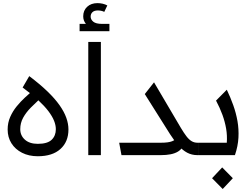

<svg xmlns="http://www.w3.org/2000/svg" viewBox="-20 -1014 1649 1255"><path d="M227.2 7.3Q168.6 7.3 124.1 -15.4Q79.6 -38 54.8 -77.3Q30 -116.6 30 -167.6Q30 -211.9 46.7 -249.6Q63.3 -287.2 88.8 -318.5Q114.3 -349.9 142.9 -376.2Q171.6 -402.5 195.9 -423.9L246.2 -373.3Q212.2 -341.7 181.3 -310.5Q150.5 -279.3 131.4 -244.8Q112.4 -210.3 112.4 -169.6Q112.4 -128.2 142.8 -101Q173.2 -73.8 227.2 -73.8Q289.9 -73.8 317.5 -100.2Q345 -126.5 345 -169.6Q345 -195.6 333.3 -224.8Q321.6 -254 296.3 -287.5Q270.9 -321 229.3 -359.7Q187.6 -398.4 127.9 -442L171.2 -516.5Q241.1 -463.8 290.1 -416.5Q339.1 -369.2 369.2 -326.4Q399.4 -283.6 413.4 -244.1Q427.4 -204.6 427.4 -167.6Q427.4 -87.3 374.9 -40Q322.5 7.3 227.2 7.3Z M557 -740H639.4V0H557ZM500.2 -810V-857.9H541.6Q523.9 -878.9 523.9 -907.3Q523.9 -945.6 549.7 -969.6Q575.6 -993.6 616.9 -993.6Q634.2 -993.6 651 -989.8Q667.9 -985.9 681.5 -978.3L661.6 -936.4Q651.6 -941.4 640.9 -943.5Q630.2 -945.7 619.5 -945.7Q596.2 -945.7 584.3 -934.5Q572.5 -923.3 572.5 -905.3Q572.5 -886.6 589.7 -872.2Q606.9 -857.9 647.2 -857.9H695.2V-810Z M774 0 759 -81.1H1031.6Q1081.3 -81.1 1105.1 -90.8Q1129 -100.4 1142 -119.8L1175.6 -57.3Q1164.3 -36 1143.8 -23.5Q1123.3 -11 1095.1 -5.5Q1067 0 1031.6 0ZM926.4 -399.1 986.8 -475.9 1161.5 -179.3Q1181.5 -145.6 1198.4 -123.5Q1215.2 -101.5 1232.4 -91.3Q1249.6 -81.1 1270.2 -81.1H1277.8V0H1269.5Q1233.6 0 1203.4 -16Q1173.3 -32.1 1146.5 -62.6Q1119.7 -93.1 1091.7 -136.7Z M1278 0V-81.1H1462.4Q1465.8 -128.1 1458.1 -173Q1450.5 -217.9 1434 -263.3Q1417.5 -308.7 1392.1 -356.5L1462.5 -427.5Q1486.6 -377.2 1504.7 -326.3Q1522.9 -275.5 1532.2 -222.7Q1541.5 -169.8 1538.6 -114.4Q1535.6 -58.9 1515.6 0ZM1435.7 221.4 1366.1 150.9 1432.3 80.3 1501.9 150.9Z"/></svg>

Font: Lexend Medium
Style: Regular
Weight: 500
Designer: Bonnie Shaver-Troup, Thomas Jockin
Foundry: Lexend
Version: Version 1.005